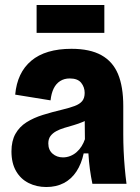

<svg xmlns="http://www.w3.org/2000/svg" viewBox="-20 -738 562 771"><path d="M166 13Q127 13 95 -3Q63 -19 44.5 -51Q26 -83 26 -130Q26 -172 42 -200.5Q58 -229 86.5 -247Q115 -265 152 -276.5Q189 -288 231 -298Q260 -305 280 -312.5Q300 -320 310 -332Q320 -344 320 -365Q320 -388 306 -405.5Q292 -423 260 -423Q238 -423 221.5 -412.5Q205 -402 195.5 -382.5Q186 -363 183 -335L41 -358Q45 -402 61 -436Q77 -470 105.5 -494Q134 -518 174.5 -530Q215 -542 267 -542Q341 -542 387 -516.5Q433 -491 454 -440.5Q475 -390 475 -312V-198Q475 -166 476.5 -132Q478 -98 481 -64Q484 -30 488 0H351Q345 -29 341 -58.5Q337 -88 335 -122H316Q307 -80 287 -49.5Q267 -19 236.5 -3Q206 13 166 13ZM233 -106Q248 -106 262 -111.5Q276 -117 287.5 -127Q299 -137 307.5 -150.5Q316 -164 321 -179L320 -274L348 -268Q333 -257 314 -249Q295 -241 276 -235.5Q257 -230 238.5 -224.5Q220 -219 205.5 -211Q191 -203 182.5 -191.5Q174 -180 174 -162Q174 -136 191 -121Q208 -106 233 -106ZM127 -606V-718H399V-606Z"/></svg>

Font: Bricolage Grotesque 24pt SemiCondensed ExtraBold
Style: Regular
Weight: 800
Width: 4
Designer: Mathieu Triay
Foundry: Atelier Triay
Version: Version 1.001;gftools[0.9.33.dev8+g029e19f]